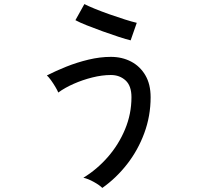

<svg xmlns="http://www.w3.org/2000/svg" viewBox="-20 -853 1040 942"><path d="M482 69Q468 55 440 39.5Q412 24 389 19Q455 -21 508.5 -82Q562 -143 593.5 -218.5Q625 -294 625 -376Q625 -432 596 -458.5Q567 -485 524 -485Q481 -485 433 -473Q385 -461 341 -441.5Q297 -422 266 -399Q262 -409 252 -426Q242 -443 230.5 -459Q219 -475 210 -483Q253 -505 305.5 -526Q358 -547 414.5 -560.5Q471 -574 524 -574Q579 -574 623 -551Q667 -528 693 -484Q719 -440 719 -376Q719 -284 688 -200Q657 -116 603.5 -47.5Q550 21 482 69ZM621 -655Q600 -660 563 -672Q526 -684 484.5 -699Q443 -714 406.5 -728.5Q370 -743 350 -754L394 -833Q411 -824 444 -810.5Q477 -797 516.5 -783Q556 -769 592.5 -757.5Q629 -746 651 -741Z"/></svg>

Font: Zen Kaku Gothic New Medium
Style: Regular
Weight: 500
Designer: Yoshimichi Ohira
Foundry: Positype
Version: Version 1.002